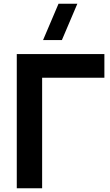

<svg xmlns="http://www.w3.org/2000/svg" viewBox="-20 -1010 590 1030"><path d="M211 -795H312L395 -990H294ZM206 0V-593H540V-720H70V0Z"/></svg>

Font: Manrope ExtraBold
Style: Regular
Weight: 800
Designer: Mikhail Sharanda
Foundry: Mikhail Sharanda
Version: Version 4.505